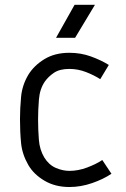

<svg xmlns="http://www.w3.org/2000/svg" viewBox="-20 -750 511 778"><path d="M261.2 -536.1Q307.6 -536.1 348.6 -521.2Q389.6 -506.3 420.9 -486.8L386.2 -429.2Q361.3 -445.3 328.6 -458Q295.9 -470.7 261.2 -470.7Q221.7 -470.7 198.7 -455.1Q175.8 -439.5 161.6 -419.4Q141.1 -389.6 137.7 -346.4Q134.3 -303.2 134.3 -267.1Q134.3 -224.1 137.5 -183.8Q140.6 -143.6 159.2 -112.3Q177.7 -82 205.8 -69.8Q233.9 -57.6 261.2 -57.6Q296.9 -57.6 333.3 -71.3Q369.6 -85 394.5 -101.6L431.6 -45.9Q398.9 -23.9 353.3 -8.1Q307.6 7.8 261.2 7.8Q203.6 7.8 160.2 -17.8Q116.7 -43.5 94.7 -81.5Q69.8 -125 65.4 -170.2Q61 -215.3 61 -267.1Q61 -310.1 65.4 -357.4Q69.8 -404.8 94.7 -446.8Q117.7 -484.4 159.9 -510.3Q202.1 -536.1 261.2 -536.1ZM364.7 -730.5 284.2 -596.7H207L282.2 -730.5Z"/></svg>

Font: Gidole
Style: Regular
Weight: 400
Version: Version 2.100; ttfautohint (v1.8.4.7-5d5b)